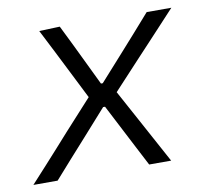

<svg xmlns="http://www.w3.org/2000/svg" viewBox="-84 -565 672 632"><g transform="rotate(-10 252.0 -249.0)"><path d="M-21.5 0 31 -57.5 73.5 -104.5Q93.5 -126.5 116 -152L208 -253L160.5 -347.5Q141 -386 125 -418Q109 -449.5 85.5 -495.5L154.5 -498Q172 -462.5 186.5 -433Q200.5 -403 215.5 -373L255.5 -290H261.5L335.5 -372.5Q364 -404.5 389 -432.5Q413.5 -460.5 444.5 -495.5H527Q497 -463 475.5 -440Q454 -417 435 -396.5Q415.5 -375.5 392.5 -351L301.5 -253L357 -151Q376.5 -115 395 -81Q413.5 -47 439 0H365.5Q348 -33.5 333.8 -61Q319.5 -88.5 302 -122.5L255.5 -212.5H249L171 -125Q140.5 -91 115.2 -62.8Q90 -34.5 59.5 0Z"/></g></svg>

Font: Heraclito Light
Style: Italic
Weight: 300
Italic angle: -12°
Designer: Kostas Bartsokas (font) & Cristiano Sobral (main changes)
Foundry: Kostas Bartsokas (font) & Cristiano Sobral (main changes)
Version: Version 1.00;July 8, 2020;FontCreator 13.0.0.2655 64-bit